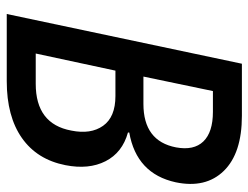

<svg xmlns="http://www.w3.org/2000/svg" viewBox="-106 -648 754 583"><g transform="rotate(90 271.5 -357.0)"><path d="M23 0 174 -714H332Q446 -714 499.5 -659Q553 -604 534 -513Q508 -394 383 -372V-368Q444 -351 470 -300Q496 -249 482 -178Q465 -92 399.5 -46Q334 0 227 0ZM213 -415H296Q409 -415 428 -514Q438 -568 410 -597Q382 -626 320 -626H257ZM143 -88H235Q357 -88 377 -196Q389 -255 362.5 -292.5Q336 -330 272 -330H195Z"/></g></svg>

Font: Noto Sans SemiCondensed Medium
Style: Italic
Weight: 500
Width: 4
Italic angle: -12°
Designer: Monotype Design Team
Foundry: Monotype Imaging Inc.
Version: Version 2.013; ttfautohint (v1.8.4.7-5d5b)